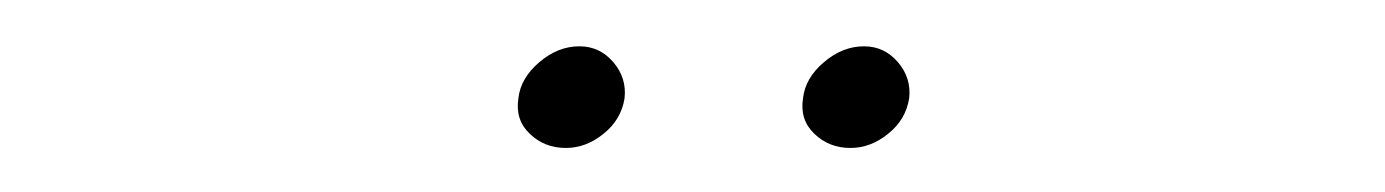

<svg xmlns="http://www.w3.org/2000/svg" viewBox="-20 -610 613 85"><path d="M230.5 -544.5Q221 -544.5 214.5 -550.8Q208 -557 209.5 -566.5Q210.5 -575.5 218.8 -582.5Q227 -589.5 236.5 -589.5Q245.5 -589.5 251.5 -582.5Q257.5 -575.5 256.5 -566.5Q255 -557 247.2 -550.8Q239.5 -544.5 230.5 -544.5ZM356.5 -544.5Q347 -544.5 340.5 -550.8Q334 -557 335.5 -566.5Q336.5 -575.5 344.8 -582.5Q353 -589.5 362.5 -589.5Q371.5 -589.5 377.5 -582.5Q383.5 -575.5 382.5 -566.5Q381 -557 373.2 -550.8Q365.5 -544.5 356.5 -544.5Z"/></svg>

Font: Urbanist Thin
Style: Italic
Weight: 100
Italic angle: -8°
Designer: Corey Hu
Foundry: Corey Hu
Version: Version 1.321; ttfautohint (v1.8.4.7-5d5b)